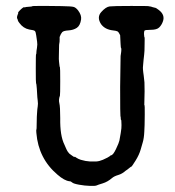

<svg xmlns="http://www.w3.org/2000/svg" viewBox="-20 -588 587 644"><path d="M492 -564 500 -562Q503 -562 512 -555Q535 -538 526 -515Q522 -504 514 -496Q506 -488 486 -488Q466 -488 464.5 -485Q463 -482 463 -474L464 -464Q466 -465 465 -440Q465 -414 463.5 -404.5Q462 -395 461.5 -386.5Q461 -378 460 -369.5Q459 -361 459.5 -355.5Q460 -350 460.5 -345.5Q461 -341 462 -334.5Q463 -328 463.5 -321Q464 -314 464.5 -312Q465 -310 465 -282L464 -236Q466 -237 465.5 -203.5Q465 -170 465 -169Q465 -168 464 -146Q463 -124 458.5 -109.5Q454 -95 452 -87Q447 -69 434.5 -49Q422 -29 420.5 -29Q419 -29 415 -25.5Q411 -22 407.5 -19.5Q404 -17 401 -15Q390 -5 376.5 -1Q363 3 356 9Q341 22 324.5 27Q308 32 304 34Q300 36 282 35.5Q264 35 245 31.5Q226 28 222 24Q218 20 213 20Q196 18 173 -2Q109 -56 102 -142Q101 -153 102 -153Q103 -153 103 -171.5Q103 -190 103.5 -196Q104 -202 104.5 -212Q105 -222 106.5 -231Q108 -240 106.5 -250.5Q105 -261 104.5 -274Q104 -287 103.5 -290.5Q103 -294 102.5 -301Q102 -308 101 -308.5Q100 -309 100 -357.5Q100 -406 101 -406Q102 -406 102 -411Q102 -416 104 -427.5Q106 -439 104.5 -448Q103 -457 101.5 -469Q100 -481 97 -484Q94 -487 78 -489Q58 -493 45 -511Q40 -517 39.5 -521Q39 -525 38 -525Q35 -530 41 -543V-547Q52 -560 60 -564H61L63 -563Q65 -564 67 -564.5Q69 -565 78.5 -565.5Q88 -566 88 -567Q88 -568 106.5 -568Q125 -568 129 -568Q133 -568 143 -568Q153 -568 187 -567.5Q221 -567 228 -564.5Q235 -562 242 -553Q254 -537 252 -523Q249 -502 237.5 -494.5Q226 -487 209.5 -486Q193 -485 188.5 -480Q184 -475 180 -464V-455Q180 -446 179 -443Q178 -440 178 -427Q178 -414 177.5 -401.5Q177 -389 178 -381Q179 -373 179.5 -368Q180 -363 181 -362.5Q182 -362 182 -316Q182 -270 181 -267Q176 -254 179 -242Q182 -230 182 -192Q181 -133 196 -103Q200 -94 201 -91.5Q202 -89 203.5 -86Q205 -83 206.5 -80.5Q208 -78 209.5 -76.5Q211 -75 212 -73.5Q213 -72 213.5 -72Q214 -72 222.5 -65.5Q231 -59 230 -62Q230 -63 231 -62.5Q232 -62 237 -58.5Q242 -55 251 -52Q268 -47 281 -46.5Q294 -46 303.5 -46.5Q313 -47 325 -52Q345 -61 348 -64Q351 -67 352 -67Q359 -67 369 -88Q379 -109 380.5 -116.5Q382 -124 385 -142Q388 -160 387.5 -168.5Q387 -177 387 -181.5Q387 -186 386 -186Q385 -186 385 -191.5Q385 -197 384 -198Q383 -199 383 -297Q384 -399 384.5 -400Q385 -401 385.5 -407Q386 -413 386.5 -414Q387 -415 387 -421Q387 -427 386 -427.5Q385 -428 385 -433.5Q385 -439 384.5 -439.5Q384 -440 383 -470Q378 -481 373.5 -483Q369 -485 359 -486Q332 -489 319 -507Q304 -530 319.5 -547.5Q335 -565 348 -566.5Q361 -568 419 -568Q477 -568 477 -567.5Q477 -567 482 -566.5Q487 -566 489 -565Q491 -564 492 -564Z"/></svg>

Font: TT2020 Style E
Style: Regular
Weight: 400
Version: Version 00.2